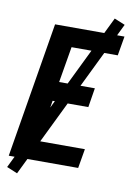

<svg xmlns="http://www.w3.org/2000/svg" viewBox="-98 -881 704 1027"><g transform="rotate(10 254.0 -368.0)"><path d="M9 0 131 -735H508L490 -630H239L206 -435H400L383 -330H189L152 -105H404L386 0ZM69 85 11 61 440 -821 498 -797Z"/></g></svg>

Font: Iosevka Curly XBdObl
Style: Regular
Weight: 800
Italic angle: -9°
Monospace: yes
Designer: Belleve Invis
Foundry: Belleve Invis
Version: Version 11.1.0; ttfautohint (v1.8.3)